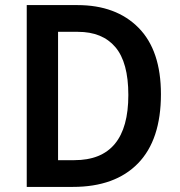

<svg xmlns="http://www.w3.org/2000/svg" viewBox="-20 -734 707 754"><path d="M612 -364Q612 -185 522 -92.5Q432 0 266 0H85V-714H284Q436 -714 524 -625Q612 -536 612 -364ZM484 -361Q484 -489 433 -549Q382 -609 286 -609H208V-105H272Q484 -105 484 -361Z"/></svg>

Font: Noto Sans Gujarati SemiCondensed SemiBold
Style: Regular
Weight: 600
Width: 4
Designer: Jelle Bosma - Monotype Design Team, Universal Thirst
Foundry: Monotype Imaging Inc.
Version: Version 2.106; ttfautohint (v1.8.4.7-5d5b)